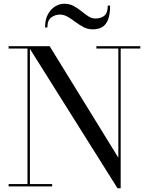

<svg xmlns="http://www.w3.org/2000/svg" viewBox="-20 -997 796 1027"><path d="M140 -750V-12.5H259V0H26V-12.5H127V-737.5H26V-750ZM730.5 -750V-737.5H625.5V10H608.5L131 -750H245.5L613 -153.5V-737.5H495.5V-750ZM476.5 -840Q449.5 -840 426.8 -852Q404 -864 383.5 -879.5Q363 -895 342.5 -907Q322 -919 300 -919Q275.5 -919 254.5 -904Q233.5 -889 233.5 -850H221Q221 -892.5 236.5 -920.8Q252 -949 275.5 -963Q299 -977 323.5 -977Q352 -977 374 -965Q396 -953 415 -937.5Q434 -922 452.2 -910Q470.5 -898 490 -898Q520 -898 538.2 -913Q556.5 -928 556.5 -967H569Q569 -920 558 -892Q547 -864 526.5 -852Q506 -840 476.5 -840Z"/></svg>

Font: Bodoni Moda 18pt
Style: Regular
Weight: 400
Designer: Owen Earl
Foundry: indestructible type
Version: Version 2.005